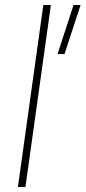

<svg xmlns="http://www.w3.org/2000/svg" viewBox="-20 -750 343 770"><path d="M153.8 -730H184.1L82 0H51.8ZM210.9 -533.2 274.9 -730H303.2L238.8 -533.2Z"/></svg>

Font: Human Sans ExtraLight
Style: Italic
Weight: 200
Italic angle: -8°
Designer: Tim Radville
Foundry: Continuum
Version: Version 1.000;FEAKit 1.0